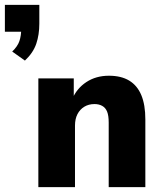

<svg xmlns="http://www.w3.org/2000/svg" viewBox="-107 -766 663 786"><path d="M-5 -518 -57 -555Q-35 -576 -27.5 -598Q-20 -620 -20 -651L9 -636H-87V-746H54V-669Q54 -624 41.5 -587Q29 -550 -5 -518ZM50 0V-445H195V-359H188Q207 -404 246.5 -430Q286 -456 339 -456Q389 -456 422 -436Q455 -416 471.5 -376.5Q488 -337 488 -277V0H338V-264Q338 -293 331.5 -309Q325 -325 311.5 -332.5Q298 -340 280 -340Q256 -340 238 -329Q220 -318 210 -298.5Q200 -279 200 -252V0Z"/></svg>

Font: Nunito Sans 12pt ExtraLight
Style: Weight 830 Width 84 Optical size 12.0 YTLC 445
Weight: 830
Width: 4
Designer: Vernon Adams
Foundry: Vernon Adams
Version: Version 3.101;gftools[0.9.27]